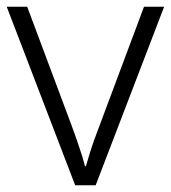

<svg xmlns="http://www.w3.org/2000/svg" viewBox="-20 -552 509 572"><path d="M204 0 0 -532H61L193 -179Q201 -158 208.5 -136Q216 -114 222.5 -94Q229 -74 233 -57H236Q241 -74 247 -94Q253 -114 261 -136Q269 -158 277 -179L409 -532H469L265 0Z"/></svg>

Font: Noto Sans Hebrew Light
Style: Regular
Weight: 300
Designer: Monotype Design Team
Foundry: Monotype Imaging Inc.
Version: Version 2.003